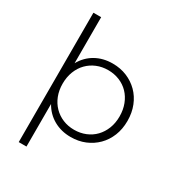

<svg xmlns="http://www.w3.org/2000/svg" viewBox="-216 -876 1108 1203"><g transform="rotate(30 338.0 -274.0)"><path d="M365 -46Q409 -46 447 -61.5Q485 -77 512.5 -105.5Q540 -134 555.5 -173.5Q571 -213 571 -261Q571 -309 555.5 -349Q540 -389 512.5 -417.5Q485 -446 447 -461.5Q409 -477 365 -477Q321 -477 283.5 -461.5Q246 -446 218 -417.5Q190 -389 174.5 -349Q159 -309 159 -261Q159 -213 174.5 -173.5Q190 -134 218 -105.5Q246 -77 283.5 -61.5Q321 -46 365 -46ZM160 194H104V-742H160V-409Q192 -466 246 -496.5Q300 -527 369 -527Q425 -527 472 -507.5Q519 -488 554 -453Q589 -418 608.5 -369Q628 -320 628 -261Q628 -202 608.5 -153.5Q589 -105 554 -70Q519 -35 472 -15.5Q425 4 369 4Q301 4 246.5 -26.5Q192 -57 160 -114Z"/></g></svg>

Font: Montserrat-Alt1 Light
Style: Regular
Weight: 300
Designer: Differentunic
Foundry: Differentunic
Version: Version 7.222